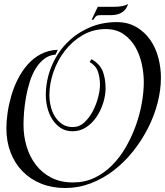

<svg xmlns="http://www.w3.org/2000/svg" viewBox="-20 -910 828 964"><path d="M440 -613Q483 -587 496.5 -550.5Q510 -514 510 -466Q510 -432 498.5 -394.5Q487 -357 466 -325Q445 -293 414 -272Q383 -251 344 -251Q309 -251 284 -268Q259 -285 242.5 -311Q226 -337 218 -369Q210 -401 210 -430Q210 -505 237 -572.5Q264 -640 311.5 -690Q359 -740 424 -769.5Q489 -799 566 -799Q623 -799 665 -774Q707 -749 734.5 -709.5Q762 -670 775 -620Q788 -570 788 -520Q788 -458 771 -392.5Q754 -327 722.5 -265.5Q691 -204 647.5 -149.5Q604 -95 550.5 -54Q497 -13 435.5 10.5Q374 34 307 34Q241 34 186.5 12Q132 -10 93 -50Q54 -90 33 -145Q12 -200 12 -266Q12 -301 18 -343Q24 -385 36.5 -428.5Q49 -472 69.5 -512.5Q90 -553 118.5 -585.5Q147 -618 184.5 -638Q222 -658 270 -660L259 -636Q226 -633 201.5 -614Q177 -595 159 -565.5Q141 -536 129.5 -499.5Q118 -463 111 -424.5Q104 -386 101 -349.5Q98 -313 98 -284Q98 -227 113.5 -175Q129 -123 160 -82.5Q191 -42 237.5 -18Q284 6 347 6Q406 6 455 -17.5Q504 -41 543.5 -81Q583 -121 612.5 -172.5Q642 -224 662 -280Q682 -336 692 -392.5Q702 -449 702 -498Q702 -541 692 -588Q682 -635 659.5 -674Q637 -713 600.5 -738.5Q564 -764 510 -764Q448 -764 396 -734Q344 -704 306.5 -656Q269 -608 248.5 -549Q228 -490 228 -432Q228 -406 234.5 -377.5Q241 -349 255.5 -325.5Q270 -302 292 -287Q314 -272 346 -272Q378 -272 403 -295Q428 -318 445.5 -351Q463 -384 472.5 -420.5Q482 -457 482 -484Q482 -519 472 -549.5Q462 -580 430 -599ZM471 -876H557Q596 -876 622 -889L624 -890L622 -887L619 -879Q599 -834 536 -834H488Q471 -834 465 -830.5Q459 -827 452 -816L449 -811H440Z"/></svg>

Font: Lucien Schoenschriftv CAT
Style: Regular
Weight: 400
Designer: Lucian Bernhard 1928
Foundry: CAT-Fonts Peter Wiegel
Version: Version 1.000